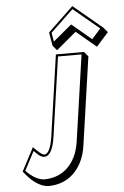

<svg xmlns="http://www.w3.org/2000/svg" viewBox="-72 -1186 829 1283"><g transform="rotate(-5 342.5 -545.0)"><path d="M513.8 -825H325.8L247.4 -281C235.4 -198 213.4 -165 190.6 -165C169.8 -165 118.8 -221 118.8 -221L36.2 -64C36.2 -64 36.8 -63.3 37.9 -62L65.1 -30.2C75.7 -17.8 134.3 46.8 202.9 46.8C328 46.8 432.4 -39.2 455.7 -201.2L541 -793.2ZM293.2 -975 308.8 -884 336 -852.2 470.2 -964.2 603.8 -852.2 684.9 -943.2 657.7 -975 463.2 -1137ZM309.6 -971.3 462.3 -1116.8 636.3 -971.9 576.6 -905 444.6 -1015.6 319.8 -911.4ZM496.6 -810 413.5 -233C391.1 -77.6 294.3 0 177.8 0C123.7 0 71.4 -49.1 54.3 -67.8L121.3 -195.2C138.7 -177.9 163.7 -150 188.4 -150C228.9 -150 250.9 -201.3 262.4 -281L338.6 -810Z"/></g></svg>

Font: Blink
Style: 3DObl
Weight: 400
Designer: Mew Too
Foundry: Cannot Into Space Fonts
Version: Version 001.000